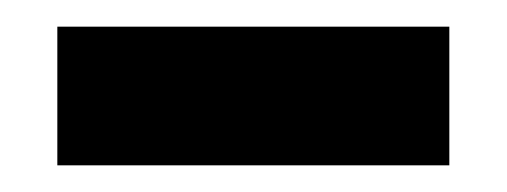

<svg xmlns="http://www.w3.org/2000/svg" viewBox="-20 -722 380 144"><path d="M23 -702H317V-598H23Z"/></svg>

Font: 
Style: 㨦
Weight: 700
Designer: A.Korolkova, Vitaly Kuzmin
Foundry: ParaType Ltd
Version: Version 2.000